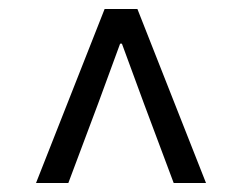

<svg xmlns="http://www.w3.org/2000/svg" viewBox="-20 -690 537 426"><path d="M59.9 -283.9 212.1 -670H284.9L437.1 -283.9H365.4L299.6 -459.6L250.5 -593.1H246.5L197.5 -459.6L131.6 -283.9Z"/></svg>

Font: Source Sans Variable
Style: Regular
Weight: 200
Designer: Paul D. Hunt
Foundry: Adobe Systems Incorporated
Version: Version 3.006;hotconv 1.0.111;makeotfexe 2.5.65597